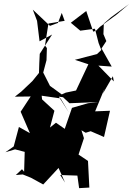

<svg xmlns="http://www.w3.org/2000/svg" viewBox="-20 -907 690 995"><path d="M62 0 98 -3 140 14 204 49 294 -48V-63L335 -119L260 -114L326 -232L270 -271L239 -246L262 -333L198 -392L196 -411L294 -397L337 -324L285 -406L323 -401L239 -462L204 -531L221 -595L223 -658L213 -671L231 -785L315 -799L300 -840L281 -790L280 -788L239 -773L150 -857L172 -799L185 -693L250 -728L186 -628C184 -595 183 -562 182 -529L148 -487L90 -432L57 -406L139 -407L87 -328L135 -217L78 -249L51 -148L8 -118L58 -133L108 -120L105 -17L94 -30ZM292 0 381 3 390 68 443 65 436 -73 387 -106 415 -191 402 -232 424 -219 450 -227 519 -197 550 -333 473 -330 523 -451 513 -422 565 -512 570 -485 490 -567 559 -562 506 -656 531 -694 516 -730 518 -785 555 -817 650 -887 585 -832 498 -768 478 -748 463 -743 427 -850 347 -789 396 -748 472 -758 491 -684 505 -648 483 -627 368 -597 438 -574 374 -438 321 -427 294 -415 340 -372 489 -378 436 -372 353 -348 302 -200 260 -156 234 -102 215 -46 254 -103 317 39Z"/></svg>

Font: Hussar Lance
Style: ExBdObl
Weight: 700
Foundry: Cannot Into Space Fonts, PlusOne Fonts
Version: Version 2.270